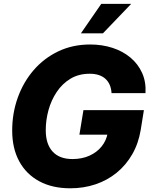

<svg xmlns="http://www.w3.org/2000/svg" viewBox="-20 -970 785 1000"><path d="M346.2 10.7Q252.4 10.7 184.6 -25.9Q116.7 -62.5 80.1 -129.9Q43.5 -197.3 43.5 -290Q43.5 -380.4 72.5 -461.4Q101.6 -542.5 155.3 -604.7Q209 -667 283.7 -702.6Q358.4 -738.3 449.7 -738.3Q512.2 -738.3 566.2 -720.7Q620.1 -703.1 659.7 -669.9Q699.2 -636.7 720.2 -590.1Q741.2 -543.5 737.8 -484.9H561Q559.6 -508.3 551.8 -527.1Q543.9 -545.9 529.5 -559.1Q515.1 -572.3 494.6 -579.1Q474.1 -585.9 447.3 -585.9Q390.1 -585.9 347.2 -560.1Q304.2 -534.2 275.4 -491Q246.6 -447.8 232.4 -396Q218.3 -344.2 218.3 -292Q218.3 -219.7 253.9 -180.7Q289.6 -141.6 357.4 -141.6Q407.2 -141.6 446 -159.2Q484.9 -176.8 509.5 -207.5Q534.2 -238.3 541 -277.8L575.2 -268.6H393.6L414.6 -396.5H729.5L712.9 -293.5Q701.2 -222.7 668.7 -166.3Q636.2 -109.9 587.6 -70.3Q539.1 -30.8 477.5 -10Q416 10.7 346.2 10.7ZM401.4 -796.4 507.3 -949.7H663.1L516.1 -796.4Z"/></svg>

Font: Inter 24pt ExtraBold
Style: Italic
Weight: 800
Italic angle: -9.3988°
Designer: Rasmus Andersson
Foundry: rsms
Version: Version 4.001;git-66647c0bb